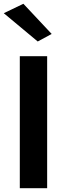

<svg xmlns="http://www.w3.org/2000/svg" viewBox="-28 -998 345 1018"><path d="M96 -978 246 -818 172 -778 -8 -928ZM222 -700V0H77V-700Z"/></svg>

Font: Venryn Sans SemiBold
Style: Regular
Weight: 600
Designer: Owen Earl, indestructible type* (font) & Cristiano Sobral (main changes)
Version: Version 3.60;October 28, 2020;FontCreator 13.0.0.2681 64-bit